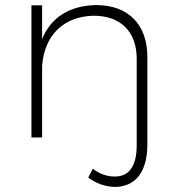

<svg xmlns="http://www.w3.org/2000/svg" viewBox="-20 -542 688 757"><path d="M359 -522C255 -520 181 -474 146 -388V-521H104V0H146V-282C155 -402 229 -477 349 -480C456 -480 519 -417 519 -310V31C519 114 488 155 431 154C401 154 371 143 346 123L328 158C358 181 394 194 432 195C510 195 561 141 561 27V-318C561 -445 486 -522 359 -522Z"/></svg>

Font: Montserrat arm ExtraLight
Style: Regular
Weight: 275
Designer: Julieta Ulanovsky
Foundry: Julieta Ulanovsky
Version: Version 6.000;PS 006.000;hotconv 1.0.88;makeotf.lib2.5.64775